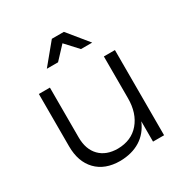

<svg xmlns="http://www.w3.org/2000/svg" viewBox="-171 -883 986 1023"><g transform="rotate(-30 322.5 -371.0)"><path d="M548 -524V0H480V-125Q454 -63 402.5 -31Q351 1 278 2Q185 2 132.5 -52.5Q80 -107 80 -202V-524H148V-218Q148 -144 188.5 -102.5Q229 -61 300 -61Q384 -62 432 -118.5Q480 -175 480 -267V-524ZM463 -619H394L324 -695L253 -619H184L287 -744H361Z"/></g></svg>

Font: Gontserrat Light
Style: Regular
Weight: 300
Designer: Julieta Ulanovsky
Foundry: Julieta Ulanovsky
Version: Version 6.001